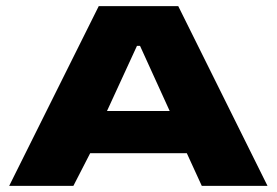

<svg xmlns="http://www.w3.org/2000/svg" viewBox="-20 -608 905 628"><path d="M303 -588H563L855 0H640L591 -107H275L220 0H10ZM535 -245 438 -458H428L330 -245Z"/></svg>

Font: Gold Bold
Style: Regular
Weight: 400
Designer: jaiki
Version: Version 1.000